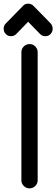

<svg xmlns="http://www.w3.org/2000/svg" viewBox="-25 -1015 308 1050"><path d="M137 15Q118 15 105 2Q92 -11 92 -29V-730Q92 -748 105 -761Q118 -774 137 -774Q155 -774 168 -761Q181 -748 181 -730V-29Q181 -11 168 2Q155 15 137 15ZM223 -817Q206 -817 194 -829L129 -896L64 -829Q52 -817 35 -817Q18 -817 6.5 -829Q-5 -841 -5 -858Q-5 -875 7 -887L101 -983Q111 -995 129 -995Q146 -995 158 -983L252 -887Q263 -874 263 -858Q263 -841 251.5 -829Q240 -817 223 -817Z"/></svg>

Font: Hanken
Style: Book
Weight: 400
Designer: Alfredo Marco Pradil
Foundry: Hanken Design Co.
Version: Version 2.06 2014